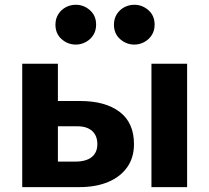

<svg xmlns="http://www.w3.org/2000/svg" viewBox="-20 -766 857 786"><path d="M71 0V-505H217V-104.5H288.5Q332.5 -104.5 355.5 -123Q378.5 -141.5 378.5 -176Q378.5 -210.5 357.2 -229.8Q336 -249 297 -249H201V-352.5H308.5Q411 -352.5 469.8 -308Q528.5 -263.5 528.5 -176Q528.5 -121 501 -81.8Q473.5 -42.5 423.2 -21.2Q373 0 305 0ZM600 0V-505H746V0ZM290.5 -583.5Q257.5 -583.5 232.2 -605.8Q207 -628 207 -665Q207 -689.5 218.8 -708Q230.5 -726.5 249.5 -736.5Q268.5 -746.5 290.5 -746.5Q323 -746.5 348.2 -724.2Q373.5 -702 373.5 -665Q373.5 -640.5 361.8 -622.2Q350 -604 331 -593.8Q312 -583.5 290.5 -583.5ZM530 -583.5Q497 -583.5 471.8 -605.8Q446.5 -628 446.5 -665Q446.5 -689.5 458.2 -708Q470 -726.5 489 -736.5Q508 -746.5 530 -746.5Q562.5 -746.5 587.8 -724.2Q613 -702 613 -665Q613 -640.5 601.2 -622.2Q589.5 -604 570.5 -593.8Q551.5 -583.5 530 -583.5Z"/></svg>

Font: Geologica Roman SemiBold
Style: Regular
Weight: 600
Designer: Sindre Bremnes, Frode Helland
Foundry: Monokrom Skriftforlag AS
Version: Version 1.010;gftools[0.9.28]